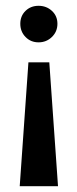

<svg xmlns="http://www.w3.org/2000/svg" viewBox="-20 -521 267 662"><path d="M48 121 78 -306H150L180 121ZM113 -375Q86 -375 68 -393.5Q50 -412 50 -439Q50 -466 68 -483.5Q86 -501 113 -501Q140 -501 159 -483.5Q178 -466 178 -439Q178 -412 159 -393.5Q140 -375 113 -375Z"/></svg>

Font: Manuale SemiBold
Style: Regular
Weight: 600
Version: Version 1.002